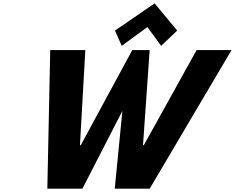

<svg xmlns="http://www.w3.org/2000/svg" viewBox="-20 -1123 1398 1143"><path d="M664.5 -941 704.6 -850 857.5 -962 939.1 -850 1034.9 -941 900.6 -1103ZM663.2 0H871.2L1358.5 -825H1150.5L836.4 -259H831.4L871 -825H767.5L461 -259H456L488 -825H279L261.8 0H470.8L708.6 -463Z"/></svg>

Font: Hussar
Style: BdSuprConOblThree
Weight: 700
Foundry: Cannot Into Space Fonts
Version: Version 2.00